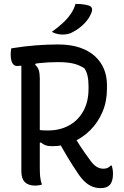

<svg xmlns="http://www.w3.org/2000/svg" viewBox="-20 -949 640 989"><path d="M350 -265Q372 -229 394 -195.5Q416 -162 442 -127Q459 -102 476 -91Q493 -80 513 -80Q525 -80 534 -84Q543 -88 550 -96H556Q559 -85 560.5 -75Q562 -65 562 -53Q562 -33 557.5 -18.5Q553 -4 545 4Q537 12 526 16Q515 20 498 20Q476 20 456.5 12.5Q437 5 418.5 -11.5Q400 -28 382 -55Q353 -98 328 -139.5Q303 -181 280 -224ZM38 -700Q106 -711 165.5 -715.5Q225 -720 279 -720Q343 -720 390.5 -704Q438 -688 469 -659.5Q500 -631 515.5 -593.5Q531 -556 531 -511V-493Q531 -426 507.5 -371.5Q484 -317 444 -277.5Q404 -238 354 -217Q304 -196 251 -196Q229 -196 215.5 -200.5Q202 -205 191 -215L165 -210V-285Q177 -280 190 -278.5Q203 -277 227 -277Q288 -277 335 -302.5Q382 -328 409 -376.5Q436 -425 436 -492V-506Q436 -536 431 -558Q426 -580 415 -597Q387 -615 356 -622Q325 -629 280 -629Q227 -629 184 -624Q141 -619 111.5 -614Q82 -609 68 -609Q52 -609 43.5 -624.5Q35 -640 35 -670Q35 -679 36 -686Q37 -693 38 -700ZM196 2Q187 4 179.5 5.5Q172 7 161 7Q126 7 108 -11Q90 -29 90 -66Q90 -138 90 -210.5Q90 -283 90 -355.5Q90 -428 90 -500.5Q90 -573 90 -645H174L161 -615Q174 -605 179.5 -588Q185 -571 185 -545Q185 -472 185 -395.5Q185 -319 185 -241.5Q185 -164 185 -87Q185 -56 187 -37.5Q189 -19 196 2ZM369 -929Q384 -929 396.5 -928Q409 -927 419 -925Q429 -923 439 -920Q451 -915 453.5 -906Q456 -897 452 -886Q446 -870 437 -856Q428 -842 415.5 -829Q403 -816 388.5 -805Q374 -794 357 -785Q344 -777 330.5 -774Q317 -771 301 -771Q292 -771 283 -772.5Q274 -774 265 -777Q256 -780 247 -785Q278 -807 302.5 -829.5Q327 -852 344 -876.5Q361 -901 369 -929Z"/></svg>

Font: Recursive Monospace Casual
Style: Regular
Weight: 400
Version: Version 1.047